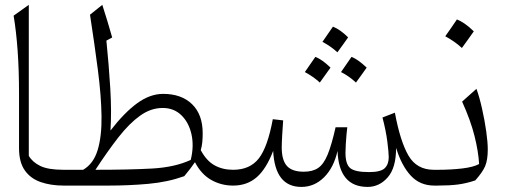

<svg xmlns="http://www.w3.org/2000/svg" viewBox="-20 -752 2069 778"><path d="M96.7 -732.4V-120.6Q111.3 -95.2 143.1 -79.6Q174.8 -64 237.8 -64H238.3V0H237.8Q186 0 145 -14.2Q104 -28.3 80.6 -61.5Q57.1 -94.7 57.1 -151.9V-372.1Q57.1 -466.8 51.5 -545.7Q45.9 -624.5 35.2 -688.5Z M641.1 -371.6Q715.3 -371.6 758.3 -329.8Q801.3 -288.1 801.3 -211.9Q801.3 -191.4 799.6 -175Q797.9 -158.7 793.5 -143.6Q816.4 -100.6 849.1 -82.3Q881.8 -64 924.3 -64H924.8V0H924.3Q876.5 0 835.9 -22.9Q795.4 -45.9 770 -94.7Q753.4 -70.3 726.6 -38.1Q659.7 -14.2 581.5 -7.1Q503.4 0 420.4 0H238.3Q223.6 0 223.6 -30.8V-33.2Q223.6 -64 238.3 -64H316.9Q358.9 -88.4 375.7 -144Q392.6 -199.7 391.4 -282Q390.1 -364.3 376.7 -468Q363.3 -571.8 344.7 -692.4L394.5 -732.4Q416 -666 434.6 -600.1L411.1 -587.4Q420.9 -491.2 426.8 -395.3Q432.6 -299.3 427.7 -223.1Q483.9 -295.9 535.9 -333.7Q587.9 -371.6 641.1 -371.6ZM639.2 -314.5Q591.3 -314.5 547.9 -283.4Q504.4 -252.4 460.4 -196.3Q416.5 -140.1 366.7 -64Q504.4 -64 596.4 -69.1Q688.5 -74.2 752.9 -104Q766.6 -159.7 755.9 -207.8Q745.1 -255.9 714.8 -285.2Q684.6 -314.5 639.2 -314.5Z M1469.7 5.4Q1353 5.4 1347.7 -140.6Q1332.5 -72.8 1293.2 -33.7Q1253.9 5.4 1201.2 5.4Q1094.2 5.4 1086.9 -140.6Q1059.1 -67.9 1020.3 -33.9Q981.4 0 924.8 0Q910.2 0 910.2 -30.8V-33.2Q910.2 -64 924.8 -64Q992.7 -64 1028.6 -109.9Q1064.5 -155.8 1085.4 -269L1127.4 -264.2Q1125.5 -238.3 1123.5 -205.1Q1121.6 -171.9 1121.6 -154.8Q1121.6 -103 1142.6 -79.6Q1163.6 -56.2 1210.9 -56.2Q1246.6 -56.2 1269 -71.3Q1291.5 -86.4 1307.6 -125.5Q1323.7 -164.6 1339.8 -236.3H1387.2Q1385.7 -225.6 1384 -206.3Q1382.3 -187 1381.1 -166.7Q1379.9 -146.5 1379.9 -132.8Q1379.9 -86.4 1399.4 -70.6Q1418.9 -54.7 1475.1 -54.7Q1522.9 -54.7 1539.1 -70.6Q1555.2 -86.4 1555.2 -115.2Q1555.2 -132.8 1549.6 -177.7Q1543.9 -222.7 1529.8 -275.9L1580.1 -295.4Q1601.6 -179.7 1635 -121.8Q1668.5 -64 1737.8 -64H1741.2V0H1739.7Q1682.1 0 1644.8 -40Q1607.4 -80.1 1585 -152.8Q1585 -71.8 1551 -33.2Q1517.1 5.4 1469.7 5.4ZM1361.8 -460Q1366.2 -465.8 1404.3 -521.5Q1429.7 -512.2 1465.8 -478Q1455.6 -463.4 1444.6 -448.2Q1433.6 -433.1 1422.4 -417.5Q1394 -443.8 1361.8 -460ZM1275.9 -417.5Q1250 -441.4 1215.3 -460Q1237.3 -491.7 1257.8 -521.5Q1285.2 -511.2 1319.3 -478Q1304.7 -457 1275.9 -417.5ZM1286.6 -582.5Q1291.5 -589.4 1329.1 -644Q1358.9 -632.3 1390.6 -600.6Q1379.9 -585.4 1369.9 -571.3Q1359.9 -557.1 1347.2 -540Q1321.3 -564 1286.6 -582.5Z M1831.5 -673.3Q1846.2 -667.5 1863 -656Q1879.9 -644.5 1899.9 -625Q1888.2 -608.4 1876.2 -591.6Q1864.3 -574.7 1851.6 -557.6Q1836.4 -571.8 1819.1 -583.7Q1801.8 -595.7 1784.2 -605Q1796.4 -622.1 1807.9 -638.7Q1819.3 -655.3 1831.5 -673.3ZM1741.2 0Q1726.6 0 1726.6 -30.8V-33.2Q1726.6 -64 1741.2 -64H1755.4Q1806.2 -64 1852.3 -69.3Q1898.4 -74.7 1921.4 -87.4Q1918.5 -138.2 1902.8 -200.9Q1887.2 -263.7 1852.5 -340.3L1910.6 -392.1Q1922.9 -358.4 1933.3 -311.8Q1943.8 -265.1 1950.2 -220.2Q1956.5 -175.3 1956.5 -146.5Q1956.5 -103.5 1945.8 -78.6Q1935.1 -53.7 1905.8 -21Q1869.6 -8.8 1835.7 -4.4Q1801.8 0 1752.9 0Z"/></svg>

Font: Pinar DS1 Light
Style: Regular
Weight: 300
Designer: Amin Abedi
Version: Version 3.000